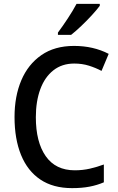

<svg xmlns="http://www.w3.org/2000/svg" viewBox="-20 -961 610 991"><path d="M363 -633Q300 -633 255.5 -598Q211 -563 188 -500.5Q165 -438 165 -356Q165 -228 216 -155Q267 -82 366 -82Q407 -82 444 -90.5Q481 -99 516 -112V-20Q481 -5 441.5 2.5Q402 10 352 10Q254 10 188 -34.5Q122 -79 88.5 -161.5Q55 -244 55 -357Q55 -464 90 -546.5Q125 -629 193.5 -676.5Q262 -724 362 -724Q462 -724 541 -683L504 -595Q474 -611 439 -622Q404 -633 363 -633ZM495 -931Q481 -912 455 -883.5Q429 -855 399.5 -827Q370 -799 347 -781H279V-793Q303 -825 330 -866Q357 -907 375 -941H495Z"/></svg>

Font: Noto Sans Lao UI SemCond Med
Style: Regular
Weight: 500
Width: 4
Designer: Monotype Design Team
Foundry: Monotype Imaging Inc.
Version: Version 2.000; ttfautohint (v1.8.4.7-5d5b)